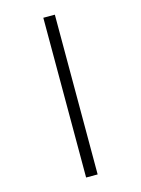

<svg xmlns="http://www.w3.org/2000/svg" viewBox="-144 -841 854 1161"><g transform="rotate(-15 282.5 -260.0)"><path d="M246.1 240V-760H318.3V240Z"/></g></svg>

Font: Noto Serif Lao
Style: Regular
Weight: 400
Designer: Monotype Design Team
Foundry: Monotype Imaging Inc.
Version: Version 2.003